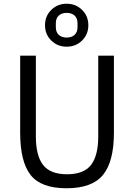

<svg xmlns="http://www.w3.org/2000/svg" viewBox="-20 -996 718 1028"><path d="M419.5 -779Q386 -746 337 -746Q288 -746 254.5 -779Q221 -812 221 -861Q221 -910 254.5 -943Q288 -976 337 -976Q386 -976 419.5 -943Q453 -910 453 -861Q453 -812 419.5 -779ZM395 -850V-872Q395 -898 379.5 -912.5Q364 -927 337 -927Q310 -927 294.5 -912.5Q279 -898 279 -872V-850Q279 -824 294.5 -809.5Q310 -795 337 -795Q364 -795 379.5 -809.5Q395 -824 395 -850ZM336 12Q200 12 144 -59Q88 -130 88 -286V-698H172V-266Q172 -163 210.5 -113Q249 -63 339 -63Q429 -63 467.5 -113Q506 -163 506 -266V-698H590V-286Q590 -131 531.5 -59.5Q473 12 336 12Z"/></svg>

Font: Anuphan
Style: Regular
Weight: 400
Designer: Mike Abbink, Paul van der Laan, Pieter van Rosmalen, Mint Tantisuwanna
Foundry: Bold Monday; Cadson Demak
Version: Version 3.002;hotconv 1.0.109;makeotfexe 2.5.65596